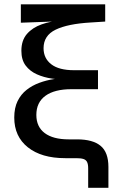

<svg xmlns="http://www.w3.org/2000/svg" viewBox="-20 -748 588 908"><path d="M397 140.1V47.9Q397 28.8 391.8 18.3Q386.7 7.8 374.5 3.9Q362.3 0 340.3 0H288.6Q176.3 0 111.8 -51.3Q47.4 -102.5 47.4 -191.9Q47.4 -237.8 63.2 -270Q79.1 -302.2 106 -323.2Q132.8 -344.2 166.3 -356.4Q199.7 -368.7 234.9 -374Q270 -379.4 302.2 -379.9L302.7 -370.1Q265.6 -370.6 226.6 -376.2Q187.5 -381.8 154.5 -396.5Q121.6 -411.1 101.3 -438Q81.1 -464.8 81.1 -507.8Q81.1 -557.1 107.4 -587.4Q133.8 -617.7 177 -632.8Q220.2 -647.9 270 -651.9V-647.5L78.6 -640.6V-727.5H477.5V-646L408.2 -641.6Q300.3 -635.3 243.2 -607.7Q186 -580.1 186 -520Q186 -472.2 222.4 -444.1Q258.8 -416 329.6 -416H443.4V-326.2H317.9Q237.8 -326.2 194.8 -294.9Q151.9 -263.7 151.9 -204.6Q151.9 -148.4 191.4 -118.7Q231 -88.9 305.2 -88.9H344.7Q418.9 -88.9 455.8 -58.3Q492.7 -27.8 492.7 41.5V140.1Z"/></svg>

Font: Inter 18pt Medium
Style: Regular
Weight: 500
Designer: Rasmus Andersson
Foundry: rsms
Version: Version 4.001;git-66647c0bb